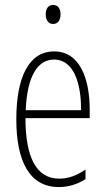

<svg xmlns="http://www.w3.org/2000/svg" viewBox="-20 -747 428 777"><path d="M195 -727C173 -727 165 -709 165 -688C165 -667 175 -650 195 -650C214 -650 225 -665 225 -689C225 -709 217 -727 195 -727ZM199 -539C96 -539 46 -433 46 -264C46 -97 98 10 218 10C260 10 296 -3 326 -22V-61C290 -36 256 -24 220 -24C128 -24 83 -109 83 -269H343V-303C343 -425 305 -539 199 -539ZM199 -506C277 -506 309 -412 308 -301H84C90 -439 132 -506 199 -506Z"/></svg>

Font: Noto Sans Gurmukhi UI ExtraCondensed ExtraLight
Style: Regular
Weight: 200
Width: 2
Designer: Jelle Bosma - Monotype Design Team
Foundry: Monotype Imaging Inc.
Version: Version 2.004